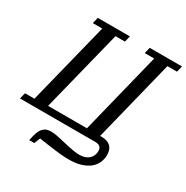

<svg xmlns="http://www.w3.org/2000/svg" viewBox="-220 -865 1196 1233"><g transform="rotate(30 378.0 -248.0)"><path d="M164 202Q172 162 180 140.5Q188 119 202 105Q213 93 227 88.5Q241 84 258 84Q267 84 276 84.5Q285 85 298 87.5Q311 90 329 94Q347 98 373 104Q399 110 416 113.5Q433 117 445.5 119Q458 121 468 122Q478 123 489 123Q533 123 558.5 100.5Q584 78 584 41Q584 0 538 0H-21L-10 -45H60L212 -653H142L153 -698H391L380 -653H310L159 -49H447L597 -653H527L538 -698H777L766 -653H695L545 -49H555Q599 -49 622 -28Q645 -7 645 36Q645 67 632.5 94Q620 121 595.5 140.5Q571 160 533.5 171.5Q496 183 447 183Q429 183 411.5 182Q394 181 369.5 178.5Q345 176 309 171Q273 166 219 158L202 202H164Z"/></g></svg>

Font: IBM Plex Serif Text
Style: Italic
Weight: 450
Italic angle: -14°
Designer: Mike Abbink, Paul van der Laan, Pieter van Rosmalen
Foundry: Bold Monday
Version: Version 3.001